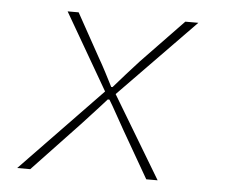

<svg xmlns="http://www.w3.org/2000/svg" viewBox="-41 -525 683 572"><g transform="rotate(5 300.0 -239.0)"><path d="M30 0 271 -250 139 -478H172L244 -348Q254 -331 267 -306Q280 -281 288 -265H292Q306 -281 328.5 -306.5Q351 -332 366 -348L491 -478H530L303 -245L450 0H416L336 -139Q325 -158 310.5 -184.5Q296 -211 286 -227H281Q272 -217 258.5 -202Q245 -187 231 -172Q217 -157 208 -147L69 0Z"/></g></svg>

Font: SourceCodeVF
Style: Italic
Weight: 200
Italic angle: -11°
Monospace: yes
Designer: Paul D. Hunt, Teo Tuominen
Foundry: Adobe
Version: Version 1.026;hotconv 1.1.0;makeotfexe 2.6.0